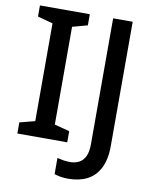

<svg xmlns="http://www.w3.org/2000/svg" viewBox="-97 -786 839 1054"><g transform="rotate(10 322.0 -259.0)"><path d="M317 0H39V-62L124 -84V-629L39 -652V-714H317V-652L233 -629V-84L317 -62ZM357 196Q332 196 313 192.5Q294 189 279 184V94Q295 98 313 101Q331 104 351 104Q377 104 399 93.5Q421 83 434 57.5Q447 32 447 -13V-714H556V-22Q556 54 531 102.5Q506 151 461.5 173.5Q417 196 357 196Z"/></g></svg>

Font: Noto Sans Khmer Medium
Style: Regular
Weight: 500
Version: Version 2.003